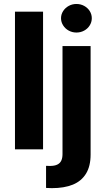

<svg xmlns="http://www.w3.org/2000/svg" viewBox="-20 -767 541 986"><path d="M201.1 0H56.9V-707H201.1ZM445.3 -530.3V26.5Q445.3 86.2 421.8 124.6Q398.4 162.9 354.3 181.1Q310.3 199.2 246.2 199.2Q236.9 199.2 216.5 198.1V84.6Q225.3 85.2 236.4 85.2Q259.7 85.2 273.9 78.4Q288.2 71.7 294.6 58.1Q301 44.6 301 24.3V-530.3ZM293.4 -673.3Q293.4 -693.3 304.3 -710.2Q315.1 -727 333.2 -736.8Q351.3 -746.6 372.5 -746.6Q394 -746.6 412.1 -736.8Q430.2 -727 440.8 -710.2Q451.4 -693.3 451.4 -673.3Q451.4 -653.7 440.8 -636.6Q430.2 -619.5 412.1 -609.7Q394 -599.9 372.5 -599.9Q351.3 -599.9 333.2 -609.7Q315.1 -619.5 304.3 -636.6Q293.4 -653.7 293.4 -673.3Z"/></svg>

Font: Pretendard JP Variable
Style: Regular
Weight: 400
Designer: Base glyphs from Inter by Rasmus Andersson; Hangul glyphs from Noto Sans CJK(Source Han Sans) by Jang Soo-young and Kang
Foundry: Kil Hyung-jin
Version: Version 1.307;Glyphs 3.2 (3192)